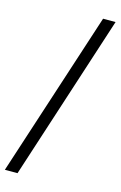

<svg xmlns="http://www.w3.org/2000/svg" viewBox="-149 -931 718 1143"><g transform="rotate(15 209.5 -360.0)"><path d="M5 150 337 -870H414L83 150Z"/></g></svg>

Font: Kelly Slab
Style: Regular
Weight: 400
Designer: Denis Masharov
Foundry: Denis Masharov
Version: Version 1.001